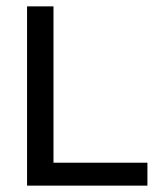

<svg xmlns="http://www.w3.org/2000/svg" viewBox="-20 -583 509 603"><path d="M65 -8V-563H148V-8ZM65 0V-72H443V0Z"/></svg>

Font: Darker Grotesque SemiBold
Style: Regular
Weight: 600
Designer: Gabriel Lam
Foundry: TypeRant
Version: Version 1.000;gftools[0.9.28]